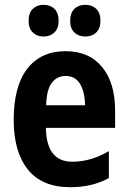

<svg xmlns="http://www.w3.org/2000/svg" viewBox="-20 -769 533 799"><path d="M253 -556Q351 -556 405 -490Q459 -424 459 -309V-237H171Q173 -96 281 -96Q358 -96 433 -140V-28Q365 10 272 10Q155 10 96 -63.5Q37 -137 37 -270Q37 -410 93.5 -483Q150 -556 253 -556ZM253 -453Q218 -453 196 -425Q174 -397 172 -331H334Q333 -387 313 -420Q293 -453 253 -453ZM99 -682Q99 -715 116.5 -732Q134 -749 161 -749Q189 -749 206.5 -732Q224 -715 224 -682Q224 -651 206.5 -634Q189 -617 161 -617Q134 -617 116.5 -634Q99 -651 99 -682ZM272 -682Q272 -715 289.5 -732Q307 -749 335 -749Q363 -749 380.5 -732Q398 -715 398 -682Q398 -651 380.5 -634Q363 -617 335 -617Q307 -617 289.5 -634Q272 -651 272 -682Z"/></svg>

Font: Noto Sans Sinhala UI Condensed
Style: Bold
Weight: 700
Width: 3
Designer: Jelle Bosma - Monotype Design Team
Foundry: Monotype Imaging Inc.
Version: Version 2.006; ttfautohint (v1.8.4.7-5d5b)